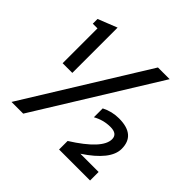

<svg xmlns="http://www.w3.org/2000/svg" viewBox="-172 -873 1048 1048"><g transform="rotate(45 352.0 -349.0)"><path d="M139.2 0H48.8L481 -698.2H571.3ZM96.7 -346.7V-615.7H60.5V-652.3L171.4 -696.3V-346.7ZM416 0V-65.9Q581.1 -169.9 581.1 -244.1Q581.1 -285.6 527.3 -285.6Q473.6 -285.6 425.8 -258.8V-327.1Q473.6 -351.6 527.3 -351.6Q655.3 -351.6 655.3 -244.1Q655.3 -158.7 514.6 -65.9H655.3V0Z"/></g></svg>

Font: Sansation
Style: Regular
Weight: 400
Designer: Bernd Montag
Version: Version 1.301